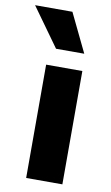

<svg xmlns="http://www.w3.org/2000/svg" viewBox="-118 -806 494 851"><g transform="rotate(10 129.0 -380.5)"><path d="M226 0H63V-510H226ZM94 -587 -31 -761H137L221 -587Z"/></g></svg>

Font: Wix Madefor Text ExtraBold
Style: Regular
Weight: 800
Designer: Dalton Maag Ltd
Foundry: Dalton Maag Ltd
Version: Version 3.100